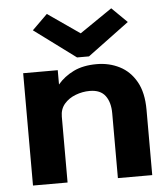

<svg xmlns="http://www.w3.org/2000/svg" viewBox="-51 -755 703 802"><g transform="rotate(-5 300.0 -354.5)"><path d="M55 0V-471H200V-411Q227 -443 267 -462.5Q307 -482 364 -482Q416 -482 459.5 -460Q503 -438 529 -392Q555 -346 555 -274V0H411V-272Q411 -318 390.5 -345.5Q370 -373 325 -373Q295 -373 266 -362Q237 -351 218.5 -329.5Q200 -308 200 -276V0ZM175 -709 309 -616 445 -709 509 -646 335 -517H285L111 -646Z"/></g></svg>

Font: Inconsolata Expanded Black
Style: Regular
Weight: 900
Width: 7
Monospace: yes
Designer: Raph Levien, Cyreal, Brenton Simpson
Foundry: Raph Levien, Cyreal, Google
Version: Version 3.001; ttfautohint (v1.8.2.53-6de2)